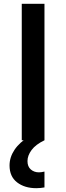

<svg xmlns="http://www.w3.org/2000/svg" viewBox="-20 -735 347 1006"><path d="M213 0H94V-715H213ZM213 164V247Q202 249 191.5 250Q181 251 170 251Q109 251 69.5 220.5Q30 190 30 132Q30 89 56 50Q82 11 135 -22L213 0Q167 22 145.5 51Q124 80 124 109Q124 138 141.5 153Q159 168 184 168Q189 168 197 167Q205 166 213 164Z"/></svg>

Font: Wix Madefor Text SemiBold
Style: Regular
Weight: 600
Designer: Dalton Maag Ltd
Foundry: Dalton Maag Ltd
Version: Version 3.100